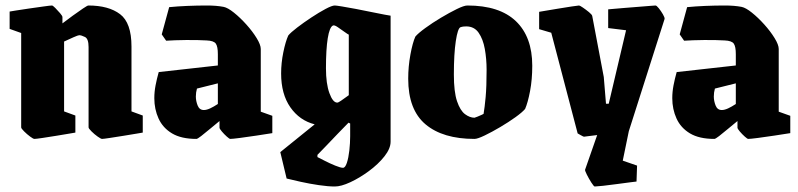

<svg xmlns="http://www.w3.org/2000/svg" viewBox="-20 -493 2902 698"><path d="M105 12Q101 12 89.5 3.5Q78 -5 67.5 -15.5Q57 -26 57 -30V-373L15 -388V-451Q15 -451 36 -454.5Q57 -458 85.5 -462Q114 -466 138.5 -469.5Q163 -473 169 -473Q172 -473 181 -464Q190 -455 198.5 -445Q207 -435 207 -431V-408Q224 -421 244.5 -436Q265 -451 281.5 -462Q298 -473 301 -473Q375 -473 416.5 -441.5Q458 -410 458 -324V-88L499 -73V-11Q499 -11 478.5 -7.5Q458 -4 430 0.5Q402 5 379 8.5Q356 12 351 12Q347 12 335 3.5Q323 -5 312.5 -15.5Q302 -26 302 -30V-322Q302 -352 289 -358.5Q276 -365 268 -365Q264 -365 247 -357.5Q230 -350 213 -342V-88L254 -73V-11Q254 -11 233.5 -7.5Q213 -4 185.5 0.5Q158 5 134.5 8.5Q111 12 105 12Z M694 12Q639 12 605.5 -8Q572 -28 556.5 -62Q541 -96 541 -136Q541 -159 545.5 -182.5Q550 -206 557 -231L772 -255V-296Q772 -324 764.5 -334.5Q757 -345 731 -346Q698 -348 656 -347.5Q614 -347 584 -345L568 -368L595 -467Q625 -470 661 -471.5Q697 -473 732 -473Q767 -473 793 -468Q808 -465 830.5 -447Q853 -429 875.5 -404Q898 -379 913 -354.5Q928 -330 928 -315V-87L970 -72V-9Q945 -5 912 0Q879 5 852 8.5Q825 12 817 12Q814 12 804.5 3.5Q795 -5 786.5 -15Q778 -25 778 -29V-53Q762 -40 743.5 -24.5Q725 -9 711.5 1.5Q698 12 694 12ZM692 -142Q692 -126 698.5 -109.5Q705 -93 721 -93Q731 -93 744 -99Q757 -105 772 -115V-190L696 -171Q692 -157 692 -142Z M1197 185Q1173 185 1139 180Q1105 175 1073.5 168Q1042 161 1022 156L999 60L1124 -41Q1069 -55 1035.5 -103Q1002 -151 1002 -226Q1002 -264 1010 -303Q1018 -342 1028 -364Q1037 -375 1060.5 -393Q1084 -411 1112 -429.5Q1140 -448 1163.5 -460.5Q1187 -473 1197 -473Q1202 -473 1223.5 -469.5Q1245 -466 1274 -460.5Q1303 -455 1331.5 -449Q1360 -443 1379.5 -439.5Q1399 -436 1400 -436V22Q1400 47 1377.5 75.5Q1355 104 1321 129Q1287 154 1253.5 169.5Q1220 185 1197 185ZM1206 -120Q1210 -120 1220 -127Q1230 -134 1239 -140.5Q1248 -147 1248 -147V-367Q1245 -368 1232.5 -377Q1220 -386 1207.5 -394.5Q1195 -403 1190 -400Q1178 -394 1171.5 -354Q1165 -314 1165 -245Q1165 -189 1177.5 -154.5Q1190 -120 1206 -120ZM1227 117Q1235 117 1241 99Q1247 81 1250 54Q1253 27 1253 2V-44L1247 -47Q1231 -31 1208.5 -7.5Q1186 16 1165.5 37.5Q1145 59 1134 70V78Q1142 82 1160.5 91.5Q1179 101 1198.5 109Q1218 117 1227 117Z M1705 12Q1590 12 1527 -41Q1464 -94 1464 -207Q1464 -251 1472 -294.5Q1480 -338 1490 -360Q1500 -372 1526 -391Q1552 -410 1583 -428.5Q1614 -447 1640.5 -460Q1667 -473 1679 -473Q1796 -473 1855.5 -416Q1915 -359 1915 -254Q1915 -204 1907 -162Q1899 -120 1889 -97Q1879 -85 1854 -67Q1829 -49 1798.5 -31Q1768 -13 1742 -0.5Q1716 12 1705 12ZM1705 -65Q1708 -66 1716 -69Q1724 -72 1731 -75.5Q1738 -79 1738 -79Q1742 -102 1745.5 -140Q1749 -178 1749 -239Q1749 -279 1742.5 -315Q1736 -351 1720 -374Q1704 -397 1675 -397Q1670 -397 1665 -396.5Q1660 -396 1654 -394Q1644 -390 1637 -343.5Q1630 -297 1630 -222Q1630 -159 1641.5 -125Q1653 -91 1670.5 -78Q1688 -65 1705 -65Z M2142 185Q2139 185 2130 171Q2121 157 2113.5 142Q2106 127 2107 124L2151 -2Q2132 0 2118.5 2Q2105 4 2103 4Q2101 4 2090.5 -2Q2080 -8 2080 -8L1984 -374L1940 -387V-450Q1940 -450 1960.5 -453.5Q1981 -457 2008.5 -461.5Q2036 -466 2058.5 -469.5Q2081 -473 2085 -473Q2088 -473 2099 -465.5Q2110 -458 2121 -449Q2132 -440 2133 -435L2175 -213L2183 -116H2193L2256 -383L2191 -391V-459Q2191 -459 2207.5 -460.5Q2224 -462 2248.5 -464Q2273 -466 2298.5 -468Q2324 -470 2342 -471.5Q2360 -473 2363 -473Q2367 -473 2375 -463Q2383 -453 2390 -441Q2397 -429 2396 -424L2266 -16L2244 91L2296 109L2294 167Q2294 167 2273 169.5Q2252 172 2224 176Q2196 180 2172 182.5Q2148 185 2142 185Z M2577 12Q2522 12 2488.5 -8Q2455 -28 2439.5 -62Q2424 -96 2424 -136Q2424 -159 2428.5 -182.5Q2433 -206 2440 -231L2655 -255V-296Q2655 -324 2647.5 -334.5Q2640 -345 2614 -346Q2581 -348 2539 -347.5Q2497 -347 2467 -345L2451 -368L2478 -467Q2508 -470 2544 -471.5Q2580 -473 2615 -473Q2650 -473 2676 -468Q2691 -465 2713.5 -447Q2736 -429 2758.5 -404Q2781 -379 2796 -354.5Q2811 -330 2811 -315V-87L2853 -72V-9Q2828 -5 2795 0Q2762 5 2735 8.5Q2708 12 2700 12Q2697 12 2687.5 3.5Q2678 -5 2669.5 -15Q2661 -25 2661 -29V-53Q2645 -40 2626.5 -24.5Q2608 -9 2594.5 1.5Q2581 12 2577 12ZM2575 -142Q2575 -126 2581.5 -109.5Q2588 -93 2604 -93Q2614 -93 2627 -99Q2640 -105 2655 -115V-190L2579 -171Q2575 -157 2575 -142Z"/></svg>

Font: Grenze Gotisch Black
Style: Regular
Weight: 900
Designer: Renata Polastri
Foundry: Omnibus-Type
Version: Version 1.001